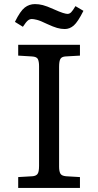

<svg xmlns="http://www.w3.org/2000/svg" viewBox="-20 -919 480 939"><path d="M69 0V-53L138 -57Q155 -58 163 -67.5Q171 -77 171 -108V-596Q171 -617 165.5 -629.5Q160 -642 135 -643L69 -647V-700H371V-647L301 -643Q282 -642 275.5 -631Q269 -620 269 -592V-104Q269 -82 275 -70.5Q281 -59 303 -57L371 -53V0ZM297 -777Q278 -777 259 -782.5Q240 -788 212 -801Q177 -818 160.5 -822Q144 -826 136 -826Q125 -826 116 -818.5Q107 -811 92 -788L53 -812Q79 -865 101 -882Q123 -899 151 -899Q170 -899 189.5 -894Q209 -889 240 -875Q271 -861 287 -856Q303 -851 310 -851Q320 -851 328 -859Q336 -867 349 -889L388 -866Q361 -812 341 -794.5Q321 -777 297 -777Z"/></svg>

Font: Literata 7pt
Style: Regular
Weight: 400
Designer: Latin by Veronika Burian and Jose Scaglione. Greek by Irene Vlachou. Cyrillic by Vera Evstafieva.
Foundry: TypeTogether
Version: Version 3.002